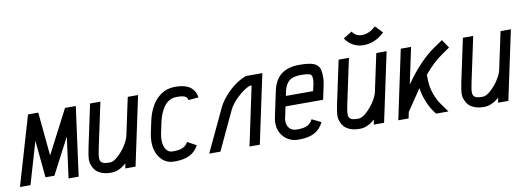

<svg xmlns="http://www.w3.org/2000/svg" viewBox="-99 -1023 3758 1370"><g transform="rotate(-10 1779.5 -338.5)"><path d="M-43 0 103.5 -500H177.7L208 -184.6L371.6 -500H449.7L382.3 0H309.1L348.6 -296.4L212.9 -36.6H148.4L122.6 -305.7L33.2 0Z M612.3 12.2Q575.2 12.2 547.9 1Q520.5 -10.3 507.1 -24.7Q493.7 -39.1 485.8 -57.9Q478 -76.7 476.6 -86.7Q475.1 -96.7 475.1 -104.5Q475.1 -131.8 487.8 -193.4L553.2 -500H627.9L559.1 -177.7Q548.3 -127.9 548.3 -104.5Q548.3 -83.5 561.8 -72.3Q575.2 -61 612.3 -61H621.1Q645.5 -61 678.5 -90.6Q711.4 -120.1 736.3 -158.9Q761.2 -197.8 767.6 -226.1L826.2 -500H900.9L794.4 0H719.7L727.1 -35.6Q671.9 12.2 621.1 12.2Z M1249.5 -401.9Q1248 -409.7 1245.4 -414.8Q1242.7 -419.9 1235.6 -426Q1228.5 -432.1 1213.6 -435.3Q1198.7 -438.5 1176.3 -438.5H1167.5Q1138.7 -438.5 1114.7 -424.6Q1090.8 -410.6 1075 -387Q1059.1 -363.3 1048.8 -337.9Q1038.6 -312.5 1032.2 -283.7L1014.6 -200.7Q1009.8 -177.7 1009.8 -155.3Q1009.8 -113.3 1026.6 -87.2Q1043.5 -61 1072.3 -61H1081.1Q1125 -61 1148.9 -72.5Q1172.9 -84 1187 -109.4L1251.5 -74.2Q1226.1 -28.3 1184.3 -8.1Q1142.6 12.2 1081.1 12.2H1072.3Q1011.7 12.2 974.1 -34.9Q936.5 -82 936.5 -155.3Q936.5 -183.6 943.4 -216.3L960.9 -299.3Q974.1 -360.4 1000.5 -407.2Q1026.9 -454.1 1070.1 -482.9Q1113.3 -511.7 1167.5 -511.7H1176.3Q1305.2 -511.7 1322.8 -408.7Z M1474.1 -310.1Q1499 -362.8 1556.6 -418.9Q1614.3 -475.1 1682.1 -500H1801.3L1694.8 0H1620.1L1710.4 -426.3H1695.3Q1652.3 -408.7 1606 -364.5Q1559.6 -320.3 1540.5 -279.8L1409.2 0H1328.1Z M2076.7 -512.2Q2106.4 -512.2 2129.4 -509.3Q2152.3 -506.3 2167.7 -501.7Q2183.1 -497.1 2193.8 -488Q2204.6 -479 2210.4 -470.7Q2216.3 -462.4 2219.2 -447.8Q2222.2 -433.1 2222.9 -421.9Q2223.6 -410.6 2223.6 -391.6Q2223.6 -372.6 2217.8 -343.3L2195.3 -237.3H1922.9L1905.8 -156.7Q1903.3 -146.5 1903.3 -133.3Q1903.3 -100.6 1922.1 -80.8Q1940.9 -61 1972.7 -61H1981.4Q2027.8 -61 2052.2 -74.2Q2076.7 -87.4 2089.8 -114.7L2156.2 -82.5Q2132.3 -32.7 2089.1 -10.3Q2045.9 12.2 1981.4 12.2H1972.7Q1911.1 12.2 1870.6 -29.1Q1830.1 -70.3 1830.1 -133.3Q1830.1 -152.3 1834.5 -172.4L1874 -358.9Q1906.2 -512.2 2067.9 -512.2ZM1938.5 -310.5H2135.7L2146.5 -358.9Q2150.4 -376 2150.4 -391.6Q2150.4 -403.8 2149.4 -409.9Q2148.4 -416 2144.8 -422.9Q2141.1 -429.7 2133.1 -432.4Q2125 -435.1 2111.3 -437Q2097.7 -439 2076.7 -439H2067.9Q2011.7 -439 1983.9 -415.8Q1956.1 -392.6 1945.3 -343.3Z M2548.8 -570.8Q2506.8 -570.8 2472.4 -589.8Q2438 -608.9 2417 -642.6L2479.5 -681.6Q2503.4 -644 2548.8 -644Q2602.1 -644 2649.4 -689L2700.2 -636.2Q2631.3 -570.8 2548.8 -570.8ZM2413.1 12.2Q2376 12.2 2348.6 1Q2321.3 -10.3 2307.9 -24.7Q2294.4 -39.1 2286.6 -57.9Q2278.8 -76.7 2277.3 -86.7Q2275.9 -96.7 2275.9 -104.5Q2275.9 -131.8 2288.6 -193.4L2354 -500H2428.7L2359.9 -177.7Q2349.1 -127.9 2349.1 -104.5Q2349.1 -83.5 2362.5 -72.3Q2376 -61 2413.1 -61H2421.9Q2446.3 -61 2479.2 -90.6Q2512.2 -120.1 2537.1 -158.9Q2562 -197.8 2568.4 -226.1L2627 -500H2701.7L2595.2 0H2520.5L2527.8 -35.6Q2472.7 12.2 2421.9 12.2Z M2772.9 0H2698.2L2804.2 -500H2878.9L2823.2 -236.8Q2930.7 -392.1 3045.4 -469.7L3104 -509.3L3145 -448.7L3090.3 -411.1Q3021.5 -364.3 2955.1 -284.2L2956.5 -239.3Q2958 -190.9 2975.3 -143.8Q2992.7 -96.7 3010.7 -71.3L3061.5 0H2971.7L2952.1 -27.3Q2931.2 -56.6 2912.4 -103.3Q2893.6 -149.9 2886.7 -200.2L2782.2 -45.4Z M3313.5 12.2Q3276.4 12.2 3249 1Q3221.7 -10.3 3208.3 -24.7Q3194.8 -39.1 3187 -57.9Q3179.2 -76.7 3177.7 -86.7Q3176.3 -96.7 3176.3 -104.5Q3176.3 -131.8 3189 -193.4L3254.4 -500H3329.1L3260.3 -177.7Q3249.5 -127.9 3249.5 -104.5Q3249.5 -83.5 3262.9 -72.3Q3276.4 -61 3313.5 -61H3322.3Q3346.7 -61 3379.6 -90.6Q3412.6 -120.1 3437.5 -158.9Q3462.4 -197.8 3468.8 -226.1L3527.3 -500H3602.1L3495.6 0H3420.9L3428.2 -35.6Q3373 12.2 3322.3 12.2Z"/></g></svg>

Font: Anka/Coder Narrow
Style: Italic
Weight: 400
Width: 3
Italic angle: -12°
Monospace: yes
Version: Version 001.100